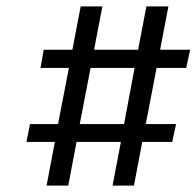

<svg xmlns="http://www.w3.org/2000/svg" viewBox="-20 -614 616 602"><path d="M359 -169H220L194 -32H126L152 -169H63L74 -225H162L196 -401H107L117 -458H207L233 -594H301L275 -458H413L439 -594H508L482 -458H576L564 -401H471L437 -225H532L520 -169H426L400 -32H333ZM230 -225H369L402 -401H264Z"/></svg>

Font: Karla Tamil Inclined
Style: Regular
Weight: 400
Designer: Jonathan Pinhorn
Foundry: Jonathan Pinhorn
Version: Version 1.001